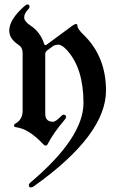

<svg xmlns="http://www.w3.org/2000/svg" viewBox="-20 -628 518 841"><path d="M20.5 -493.7Q20.5 -542.5 86.9 -601.1Q95.2 -608.4 100.6 -608.4Q109.4 -608.4 109.4 -598.6Q109.4 -592.8 103 -586.4Q85.9 -569.3 85.9 -551.8Q85.9 -534.2 114.3 -515.6Q155.8 -488.3 172.9 -437.5Q175.3 -430.2 178.2 -430.2Q181.2 -430.2 184.6 -432.6L295.9 -514.6Q307.1 -522.9 313.2 -522.9Q319.3 -522.9 319.3 -514.2Q319.3 -501.5 346.2 -475.6Q444.3 -380.4 444.3 -231.4Q444.3 -36.6 127.4 188.5Q122.1 192.9 114.3 192.9Q106.4 192.9 106.4 182.6Q106.4 177.2 112.8 171.9Q345.7 -24.9 345.7 -177Q345.7 -329.1 272.9 -408.7Q251.5 -432.1 236.1 -432.1Q220.7 -432.1 211.9 -425.8L186 -406.7Q178.2 -400.9 178.2 -390.1V-129.9Q178.2 -94.7 211.9 -94.7Q224.6 -94.7 247.1 -118.7Q253.4 -125.5 258.3 -125.5Q269.5 -125.5 269.5 -115.2Q269.5 -110.8 263.7 -104Q212.9 -44.4 189 2.9Q185.5 9.8 180.2 9.8Q174.8 9.8 168.5 2.9Q106 -64 49.8 -70.8Q41.5 -71.8 41.5 -77.6Q41.5 -83.5 46.9 -86.4Q79.1 -104 79.1 -142.6V-396Q79.1 -419.9 60.5 -432.1Q20.5 -458 20.5 -493.7Z"/></svg>

Font: UnifrakturMaguntia16
Style: Book
Weight: 400
Designer: j. 'mach' wust, Gerrit Ansmann, Georg Duffner, based on a font by Peter Wiegel, original typeface by Carl Albert Fahrenw
Version: Version 2017-03-19